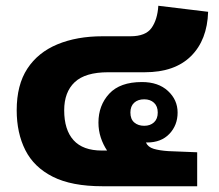

<svg xmlns="http://www.w3.org/2000/svg" viewBox="-20 -647 761 667"><path d="M336 0Q229 0 163.5 -33Q98 -66 68 -125.5Q38 -185 38 -264Q38 -352 75 -408.5Q112 -465 179.5 -493Q247 -521 336 -521H433Q486 -521 506.5 -550Q527 -579 530 -627L703 -606Q700 -508 643.5 -452Q587 -396 483 -396H356Q276 -396 239.5 -361.5Q203 -327 203 -264Q203 -196 235.5 -160Q268 -124 334 -124H352Q338 -145 330 -169.5Q322 -194 322 -221Q322 -281 359.5 -321.5Q397 -362 473 -362Q530 -362 563.5 -331Q597 -300 597 -256Q597 -212 568.5 -182Q540 -152 491 -152Q489 -152 487 -152Q494 -136 514 -130Q534 -124 565 -122L665 -118V0ZM481 -210Q502 -210 515 -222Q528 -234 528 -256Q528 -278 515 -290Q502 -302 481 -302Q459 -302 446 -290Q433 -278 433 -256Q433 -233 446.5 -221.5Q460 -210 481 -210Z"/></svg>

Font: Noto Sans Thai Looped ExtraBold
Style: Regular
Weight: 800
Designer: Sasikarn Vongin, Ben Mitchell
Foundry: The Fontpad Ltd
Version: Version 1.001; ttfautohint (v1.8.4.7-5d5b)